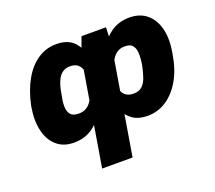

<svg xmlns="http://www.w3.org/2000/svg" viewBox="-126 -722 1224 1094"><g transform="rotate(-20 486.5 -175.0)"><path d="M316.4 203.1 421.9 -430.7 463.9 -545.9H612.3L608.4 -444.3L501 203.1ZM57.6 -265.6 59.6 -275.4Q77.1 -357.9 112.1 -420.4Q147 -482.9 197.8 -517.8Q248.5 -552.7 312.5 -552.7Q381.8 -552.7 418.5 -514.2Q455.1 -475.6 468.3 -410.6Q481.4 -345.7 479.5 -266.6V-264.6Q456.1 -192.9 421.6 -130.1Q387.2 -67.4 337.6 -28.8Q288.1 9.8 217.8 9.8Q154.8 9.8 114.3 -25.4Q73.7 -60.5 58.8 -122.6Q43.9 -184.6 57.6 -265.6ZM244.1 -275.4 242.2 -265.6Q234.4 -230.5 234.9 -201.2Q235.4 -171.9 250 -154.3Q264.6 -136.7 298.8 -136.7Q342.3 -136.2 369.1 -168.7Q396 -201.2 409.2 -261.7L411.1 -271.5Q420.4 -315.9 414.8 -346.2Q409.2 -376.5 391.1 -392.1Q373 -407.7 343.8 -407.2Q314 -407.7 294.2 -391.8Q274.4 -376 262.5 -346.4Q250.5 -316.9 244.1 -275.4ZM917 -275.4 915 -264.6Q901.9 -183.6 866.5 -121.6Q831.1 -59.6 779.1 -24.9Q727.1 9.8 664.1 9.8Q611.3 9.8 577.6 -12.5Q543.9 -34.7 525.4 -73.2Q506.8 -111.8 499.8 -161.1Q492.7 -210.4 493.2 -264.6L494.1 -266.6Q518.6 -345.7 552.7 -410.6Q586.9 -475.6 636.5 -514.2Q686 -552.7 755.9 -552.7Q819.3 -552.7 860.8 -517.8Q902.3 -482.9 917.5 -420.7Q932.6 -358.4 917 -275.4ZM730.5 -265.6 732.4 -275.4Q739.3 -316.9 737.1 -346.4Q734.9 -376 720.5 -391.8Q706.1 -407.7 675.8 -407.2Q632.3 -407.7 605.5 -373Q578.6 -338.4 564.5 -271.5L562.5 -261.7Q553.7 -221.7 559.3 -193.6Q564.9 -165.5 583.5 -151.1Q602.1 -136.7 630.9 -136.7Q665 -136.7 683.8 -154.3Q702.6 -171.9 712.9 -201.2Q723.1 -230.5 730.5 -265.6Z"/></g></svg>

Font: Inter 28pt Black
Style: Italic
Weight: 900
Italic angle: -9.3988°
Designer: Rasmus Andersson
Foundry: rsms
Version: Version 4.001;git-66647c0bb